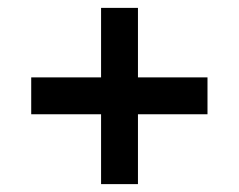

<svg xmlns="http://www.w3.org/2000/svg" viewBox="-20 -606 612 492"><path d="M239 -134.2V-313.2H60V-407.7H239V-585.8H333.5V-407.7H511.7V-313.2H333.5V-134.2Z"/></svg>

Font: Manrope
Style: Regular
Weight: 400
Designer: Mikhail Sharanda
Foundry: Mikhail Sharanda
Version: Version 4.503